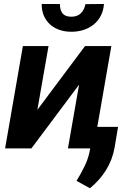

<svg xmlns="http://www.w3.org/2000/svg" viewBox="-20 -766 629 991"><path d="M418.9 -528.3H554.7L462.9 0H330.6L388.2 -329.1L142.1 0H6.3L98.1 -528.3H230.5L172.9 -199.2ZM516.6 -745.6Q514.2 -710.9 499.8 -683.8Q485.4 -656.7 462.2 -638.4Q439 -620.1 408.9 -610.8Q378.9 -601.6 345.2 -602.1Q312.5 -602.5 284.9 -612.5Q257.3 -622.6 237.3 -640.9Q217.3 -659.2 206.1 -685.5Q194.8 -711.9 195.3 -745.6L289.6 -745.1Q288.6 -716.3 301.8 -698.2Q314.9 -680.2 346.7 -679.7Q378.4 -679.2 397 -697.3Q415.5 -715.3 420.9 -744.6ZM571.3 -3.9Q565.9 27.3 554.7 56.6Q543.5 85.9 526.9 112.5Q510.3 139.2 489.3 162.6Q468.3 186 444.3 205.6L375 167.5Q399.4 127.9 418.2 88.6Q437 49.3 445.3 2.9L464.8 -111.3H589.4Z"/></svg>

Font: Roboto Mono
Style: Bold Italic
Weight: 700
Designer: Google
Version: Version 2.000985; 2015; ttfautohint (v1.3)